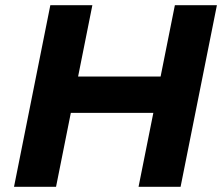

<svg xmlns="http://www.w3.org/2000/svg" viewBox="-20 -720 857 740"><path d="M654 -700 599 -425H281L336 -700H174L34 0H196L253 -285H571L514 0H676L816 -700Z"/></svg>

Font: AWKNG-Font
Style: Bold Italic
Weight: 700
Italic angle: -11.3°
Designer: Awakening Church
Foundry: Awakening Church
Version: Version 1.700;PS 001.700;hotconv 1.0.88;makeotf.lib2.5.64775